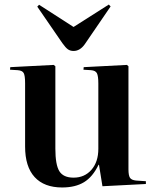

<svg xmlns="http://www.w3.org/2000/svg" viewBox="-20 -806 683 840"><path d="M301.8 -583Q287.6 -583 277.3 -590.1Q267.1 -597.2 252.9 -617.2L143.1 -776.9L150.9 -785.2L301.8 -688L456.1 -786.1L463.9 -777.8L351.1 -612.8Q330.1 -583 301.8 -583ZM252 14.2Q173.3 14.2 131.6 -31.2Q89.8 -76.7 89.8 -165V-441.9Q89.8 -475.1 83.7 -486.3Q77.6 -497.6 57.1 -499L23.9 -501L24.9 -512.2L214.8 -522L222.2 -516.1V-155.8Q222.2 -85 239.7 -56.9Q257.3 -28.8 301.8 -28.8Q350.1 -28.8 380.1 -63.2Q410.2 -97.7 410.2 -154.8V-440.9Q410.2 -473.1 404.1 -485.4Q397.9 -497.6 377.9 -499L345.2 -501L346.2 -512.2L535.2 -522L542 -516.1V-64.9Q542 -38.6 548.6 -28.3Q555.2 -18.1 575.2 -16.1L618.2 -13.2V-1L428.2 8.8L413.1 -85H411.1Q385.7 -32.2 347.7 -9Q309.6 14.2 252 14.2Z"/></svg>

Font: Display Semibold
Style: Regular
Weight: 600
Designer: Latin by Veronika Burian and Jose Scaglione. Greek by Irene Vlachou. Cyrillic by Vera Evstafieva.
Foundry: TypeTogether
Version: Version 3.002